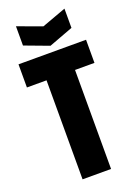

<svg xmlns="http://www.w3.org/2000/svg" viewBox="-159 -910 693 975"><g transform="rotate(-20 187.5 -423.0)"><path d="M111 -660H265V0H111ZM5 -660H370V-535H5ZM59 -742 190 -693 321 -742V-846L190 -798L59 -846Z"/></g></svg>

Font: Bricolage Grotesque 96pt Condensed ExBd
Style: Regular
Weight: 800
Width: 3
Designer: Mathieu Triay
Foundry: Atelier Triay
Version: Version 1.001;Glyphs 3.2 (3207)